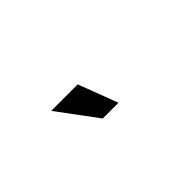

<svg xmlns="http://www.w3.org/2000/svg" viewBox="16 -902 569 569"><g transform="rotate(-45 300.0 -618.0)"><path d="M333 -556 286 -680H175L267 -556Z"/></g></svg>

Font: LT Wave Mono
Style: Italic
Weight: 400
Designer: Daniel Lyons
Version: Version 2.5 (Glyphs App)